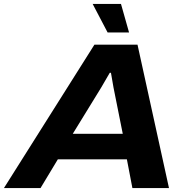

<svg xmlns="http://www.w3.org/2000/svg" viewBox="-86 -956 947 976"><path d="M461 -791 385 -936H529L570 -791ZM-66 0 394 -729H613L773 0H587L559 -146H208L120 0ZM284 -276H538L491 -511L478 -586H472L429 -512Z"/></svg>

Font: Mona Sans Expanded
Style: Bold Italic
Weight: 700
Width: 7
Italic angle: -11.7°
Designer: Deni Anggara
Foundry: GitHub
Version: Version 1.001;gftools[0.9.33]